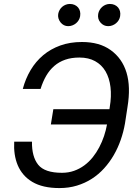

<svg xmlns="http://www.w3.org/2000/svg" viewBox="-20 -952 710 982"><path d="M52.6 -227.3H143.5Q142.4 -150.6 175.4 -109.4Q208.5 -68.2 296.9 -68.2Q330.3 -68.2 358.7 -78.3Q387.1 -88.4 411 -106Q435 -123.6 454.2 -147.5Q473.4 -171.5 487.7 -198.9Q502.1 -226.2 512.1 -256Q522 -285.9 527.3 -315.3H240.1L252.8 -393.5H539.8L541.2 -403.4Q550.8 -459.9 545.1 -506.7Q539.4 -553.6 519.7 -587.2Q500 -620.7 466.4 -639.2Q432.9 -657.7 386.4 -657.7Q345.5 -657.7 313.7 -646.7Q282 -635.7 257.8 -614.9Q233.7 -594.1 216.4 -564.5Q199.2 -534.8 187.5 -497.2H96.6Q110.4 -549.4 136.5 -593.4Q162.6 -637.4 200.6 -669.4Q238.6 -701.3 288.4 -719.3Q338.1 -737.2 399.1 -737.2Q488.6 -737.2 545.8 -696Q605.1 -653.4 627.1 -580.6Q649.1 -507.8 632.1 -404.8L619.3 -321Q611.9 -278.1 597.5 -236.7Q583.1 -195.3 561.8 -158.6Q540.5 -121.8 512.4 -90.9Q484.4 -60 449.6 -37.6Q414.8 -15.3 373.4 -2.7Q332 9.9 284.1 9.9Q198.2 9.9 145.2 -21.7Q119 -37.3 100.5 -58.8Q82 -80.3 70.8 -106.7Q59.7 -133.2 55.2 -163.5Q50.8 -193.9 52.6 -227.3ZM482.2 -880.7Q484 -891.3 489.5 -900.7Q495 -910.2 503 -917.1Q511 -924 521 -927.9Q530.9 -931.8 541.9 -931.8Q555.4 -931.8 566.1 -927Q576.7 -922.2 583.8 -913.9Q590.9 -905.5 593.8 -894.2Q596.6 -882.8 594.5 -869.3Q592.7 -858.3 587.2 -849.1Q581.7 -839.8 573.3 -832.9Q565 -826 554.7 -822.1Q544.4 -818.2 533.4 -818.2Q509.9 -818.2 494 -836.6Q478 -855.1 482.2 -880.7ZM277.7 -880.7Q279.5 -891.3 284.8 -900.7Q290.1 -910.2 298.1 -917.1Q306.1 -924 316.2 -927.9Q326.3 -931.8 337.4 -931.8Q350.9 -931.8 361.5 -927Q372.2 -922.2 379.3 -913.9Q386.4 -905.5 389.2 -894.2Q392 -882.8 389.9 -869.3Q388.1 -858.3 382.6 -849.1Q377.1 -839.8 368.8 -832.9Q360.4 -826 350.1 -822.1Q339.8 -818.2 328.8 -818.2Q305.4 -818.2 289.8 -837.4Q274.1 -857.6 277.7 -880.7Z"/></svg>

Font: Inter P
Style: Italic
Weight: 400
Italic angle: -9.40001°
Designer: Rasmus Andersson
Foundry: rsms
Version: Version 3.018;git-588b23468